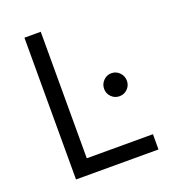

<svg xmlns="http://www.w3.org/2000/svg" viewBox="-124 -750 741 840"><g transform="rotate(-20 247.0 -330.0)"><path d="M162 -71H470V0H86V-660H162ZM390 -277Q368 -277 352.5 -292.5Q337 -308 337 -330Q337 -352 352.5 -368Q368 -384 390 -384Q412 -384 427.5 -368Q443 -352 443 -330Q443 -308 427.5 -292.5Q412 -277 390 -277Z"/></g></svg>

Font: Nata Sans
Style: Regular
Weight: 400
Designer: Daniel Uzquiano Cruz
Version: Version 1.001